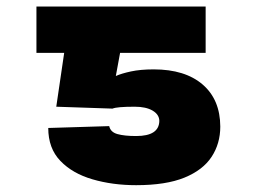

<svg xmlns="http://www.w3.org/2000/svg" viewBox="-20 -548 772 577"><path d="M318.2 -221.6 149.1 -227.3 172.9 -389.2H89.5V-528.4H598V-389.2H340.9L328.1 -319.6Q344.8 -327.1 373.4 -333.3Q402 -339.5 441.8 -339.5Q536.2 -339.5 589 -294Q641.7 -248.6 642 -167.6Q642 -116.5 615.9 -76.7Q589.8 -36.9 534.3 -14.2Q478.7 8.5 389.2 8.5Q318.2 8.5 258 -9.1Q197.8 -26.6 161.4 -64.5Q125 -102.3 125 -163.4L308.2 -169Q312.1 -150.9 332.9 -145.1Q353.7 -139.2 389.2 -139.2Q458.1 -139.2 458.8 -184.7Q458.5 -203.8 438.6 -215.6Q418.7 -227.3 384.9 -227.3Q331 -227.3 318.2 -221.6Z"/></svg>

Font: Inter UI Black
Style: Regular
Weight: 900
Designer: Rasmus Andersson
Foundry: rsms
Version: 3.2;8d6f07862